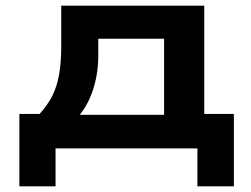

<svg xmlns="http://www.w3.org/2000/svg" viewBox="-20 -521 882 674"><path d="M48 133V-121H119Q147 -152 163.5 -184.5Q180 -217 187.5 -259.5Q195 -302 195 -360V-501H697V-121H801V133H673V0H175V133ZM260 -118H556V-385H325V-327Q325 -266 308.5 -212Q292 -158 260 -118Z"/></svg>

Font: Nunito Sans 7pt Expanded
Style: Bold
Weight: 700
Width: 7
Designer: Vernon Adams
Foundry: Vernon Adams
Version: Version 3.101;gftools[0.9.27]